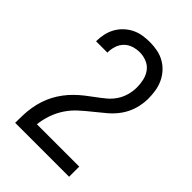

<svg xmlns="http://www.w3.org/2000/svg" viewBox="-218 -839 936 936"><g transform="rotate(45 250.0 -371.5)"><path d="M64 0V-1Q64 -28 65 -55Q66 -82 70.5 -109Q75 -136 83.5 -162Q92 -188 104.5 -211.5Q117 -235 133.5 -257Q150 -279 169.5 -298Q189 -317 210 -333.5Q231 -350 253 -366Q275 -382 296 -399.5Q317 -417 332 -439.5Q347 -462 354.5 -488.5Q362 -515 362 -542Q362 -566 356.5 -590.5Q351 -615 336.5 -634.5Q322 -654 298.5 -663.5Q275 -673 251 -673Q229 -673 207 -666Q185 -659 169.5 -643Q154 -627 147 -605.5Q140 -584 140 -561V-560H62V-563Q62 -587 67.5 -611.5Q73 -636 85 -657.5Q97 -679 115 -696Q133 -713 155 -724Q177 -735 201.5 -739Q226 -743 251 -743Q277 -743 303 -738Q329 -733 352 -720Q375 -707 392.5 -687.5Q410 -668 421 -644Q432 -620 436 -594Q440 -568 440 -542Q440 -506 429.5 -470.5Q419 -435 398.5 -405.5Q378 -376 350.5 -352.5Q323 -329 294.5 -306.5Q266 -284 239 -259.5Q212 -235 192 -205Q172 -175 160 -140.5Q148 -106 144 -70H436V0Z"/></g></svg>

Font: Iosevka Web
Style: Regular
Weight: 400
Monospace: yes
Designer: Belleve Invis
Foundry: Belleve Invis
Version: Version 28.0.3; ttfautohint (v1.8.3)